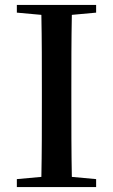

<svg xmlns="http://www.w3.org/2000/svg" viewBox="-20 -755 457 775"><path d="M48 -704 147 -695C149 -595 149 -495 149 -393V-342C149 -241 149 -140 147 -41L48 -32V0H368V-32L270 -41C268 -141 268 -242 268 -343V-393C268 -494 268 -596 270 -695L368 -704V-735H48Z"/></svg>

Font: GenKiMin2 TW SB
Style: Regular
Weight: 600
Version: Version 2.100;PS 2.1;hotconv 16.6.51;makeotf.lib2.5.65220 DE